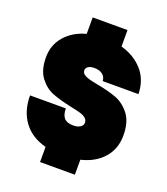

<svg xmlns="http://www.w3.org/2000/svg" viewBox="-158 -907 966 1109"><g transform="rotate(20 325.0 -352.5)"><path d="M219 -1Q128 -25 80.5 -90Q33 -155 33 -250H253Q253 -211 270 -191.5Q287 -172 327 -172Q353 -172 369 -182.5Q385 -193 385 -209Q385 -227 371.5 -238Q358 -249 336.5 -255Q315 -261 277 -269Q206 -284 159.5 -302Q113 -320 78.5 -365Q44 -410 44 -489Q44 -565 91.5 -619.5Q139 -674 219 -696V-797H433V-696Q515 -673 566 -616Q617 -559 619 -471H399Q398 -497 379 -511.5Q360 -526 328 -526Q306 -526 292 -517.5Q278 -509 278 -494Q278 -479 290.5 -469.5Q303 -460 323 -454.5Q343 -449 379 -442Q450 -429 498.5 -410.5Q547 -392 583 -345.5Q619 -299 619 -216Q619 -134 569.5 -77.5Q520 -21 433 0V92H219Z"/></g></svg>

Font: Azeret Mono Black
Style: Regular
Weight: 900
Designer: Martin Vácha
Foundry: Displaay
Version: Version 1.000; Glyphs 3.0.3, build 3074